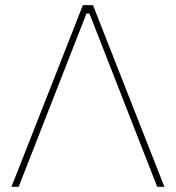

<svg xmlns="http://www.w3.org/2000/svg" viewBox="-20 -723 681 743"><path d="M326.2 -670.4H314.5L52.2 0H24.4L300.8 -703.1H339.8L616.2 0H588.4Z"/></svg>

Font: Wand UI Pro
Style: Regular
Weight: 400
Designer: Andreas Faust
Version: Version 1.003;FEAKit 1.0